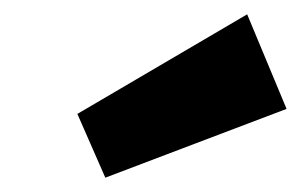

<svg xmlns="http://www.w3.org/2000/svg" viewBox="-20 -866 420 268"><path d="M380 -714 127 -618 88 -707 325 -846Z"/></svg>

Font: Trujillo ExtraBold
Style: Italic
Weight: 800
Italic angle: -8°
Designer: Fira Sans original fonts by bBox Type GmbH, Carrois Corporate GbR, & Edenspiekermann AG / Changes by Cristiano Sobral
Foundry: Fira Sans original fonts by bBox Type GmbH, Carrois Corporate GbR, & Edenspiekermann AG / Changes by Cristiano Sobral
Version: Version 4.301;July 28, 2020;FontCreator 13.0.0.2655 64-bit